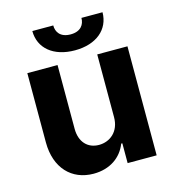

<svg xmlns="http://www.w3.org/2000/svg" viewBox="-110 -828 842 928"><g transform="rotate(-15 311.0 -364.5)"><path d="M410.2 -232.2C410.5 -159.1 360.4 -120.7 306.1 -120.7C248.9 -120.7 212 -160.9 211.6 -225.1V-545.5H60.4V-198.2C60.7 -70.7 135.3 7.1 245 7.1C327.1 7.1 386 -35.2 410.5 -99.1H416.2V0H561.4V-545.5H410.2ZM382.1 -735.8C382.1 -702.4 362.2 -672.2 311.8 -672.2C259.9 -672.2 240.8 -703.1 241.1 -735.8H136.4C136.4 -649.9 204.2 -592.3 311.8 -592.3C419.4 -592.3 487.2 -649.9 487.6 -735.8Z"/></g></svg>

Font: Karasuma Gothic
Style: Bold
Weight: 700
Designer: Rasmus Andersson / Ryoko Nishizuka
Foundry: Genbu
Version: Version 1.00